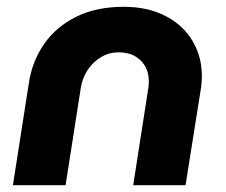

<svg xmlns="http://www.w3.org/2000/svg" viewBox="-20 -545 665 565"><path d="M18 0 65 -301Q75 -366 110.5 -416.5Q146 -467 205 -496Q264 -525 344 -525Q414 -525 466 -498.5Q518 -472 546 -425.5Q574 -379 574 -321Q574 -311 573 -299.5Q572 -288 570 -277L526 0H372L416 -283Q417 -289 417.5 -294.5Q418 -300 418 -305Q418 -343 394 -367Q370 -391 329 -391Q301 -391 277.5 -377Q254 -363 238.5 -340Q223 -317 218 -288L173 0Z"/></svg>

Font: MuseoModerno Thin
Style: Bold Italic
Weight: 700
Italic angle: -9°
Version: Version 1.003